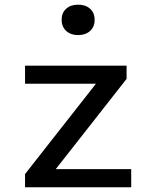

<svg xmlns="http://www.w3.org/2000/svg" viewBox="-20 -791 660 811"><path d="M514.7 -513.7V-457.8L199.2 -55.8L181.3 -76.5H534.2V0H85.8V-55.8L401.3 -457.8L425.3 -437.2H85.8V-513.7ZM240.3 -707.3Q240.3 -737 259.6 -754.2Q278.8 -771.3 310 -771.3Q341.2 -771.3 360.4 -754.2Q379.7 -737 379.7 -707.3Q379.7 -677.5 360.4 -660.2Q341.2 -642.8 310 -642.8Q289.5 -642.8 273.8 -650.6Q258 -658.3 249.2 -673.1Q240.3 -687.8 240.3 -707.3Z"/></svg>

Font: Monaspace Neon Var
Style: Regular
Weight: 400
Designer: Riley Cran and the Lettermatic Team
Version: Version 1.000 (Monaspace Neon Var)